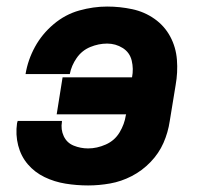

<svg xmlns="http://www.w3.org/2000/svg" viewBox="-20 -558 616 586"><path d="M249 8Q282 8 316 2Q350 -4 382 -20.5Q414 -37 439.5 -63.5Q465 -90 479 -122Q493 -154 498 -188L516 -298Q523 -337 520 -375.5Q517 -414 499.5 -446.5Q482 -479 451.5 -500.5Q421 -522 383.5 -530Q346 -538 307 -538Q265 -538 222 -526Q179 -514 143.5 -484Q108 -454 86.5 -414.5Q65 -375 58 -332H193Q198 -358 214 -381Q230 -404 255.5 -414.5Q281 -425 307 -425Q333 -425 354.5 -411.5Q376 -398 382 -373Q388 -348 383 -322H171L153 -209H365L364 -206Q360 -179 345 -154Q330 -129 303 -117Q276 -105 249 -105Q226 -105 205 -113.5Q184 -122 174.5 -142.5Q165 -163 169 -186V-189H34Q33 -185 32 -182Q27 -147 35.5 -114Q44 -81 65 -56.5Q86 -32 116 -17.5Q146 -3 180 2.5Q214 8 249 8Z"/></svg>

Font: Iosevka Sparkle XBdObl
Style: Regular
Weight: 800
Italic angle: -9°
Designer: Belleve Invis
Foundry: Belleve Invis
Version: Version 4.5.0; ttfautohint (v1.8.3)